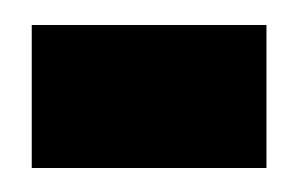

<svg xmlns="http://www.w3.org/2000/svg" viewBox="-20 -344 242 156"><path d="M5.8 -323.7H196.5V-207.5H5.8Z"/></svg>

Font: Bricolage Grotesque 96pt Condensed ExBd
Style: Regular
Weight: 800
Width: 3
Designer: Mathieu Triay
Foundry: Atelier Triay
Version: Version 1.001;Glyphs 3.2 (3207)